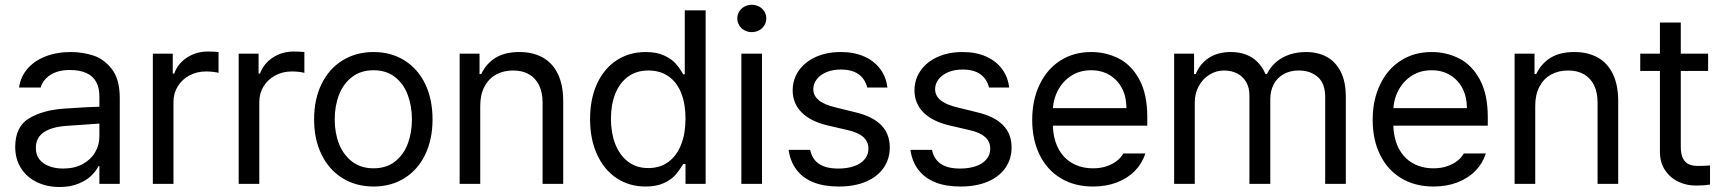

<svg xmlns="http://www.w3.org/2000/svg" viewBox="-20 -749 7018 782"><path d="M306.6 -240.2 251 -236.3Q191.4 -232.4 158.7 -210.4Q126 -188.5 126 -146.5Q126 -119.1 140.1 -100.6Q154.3 -82 179.7 -72.3Q205.1 -62.5 237.3 -62.5Q283.2 -62.5 316.4 -80.6Q349.6 -98.6 367.2 -128.4Q384.8 -158.2 384.8 -192.4V-357.4Q384.8 -391.6 371.6 -415.5Q358.4 -439.5 331.5 -451.7Q304.7 -463.9 264.6 -463.9Q216.8 -463.9 186 -444.3Q155.3 -424.8 145.5 -392.6H57.6Q63.5 -435.5 91.3 -468.3Q119.1 -501 165 -519Q210.9 -537.1 268.6 -537.1Q314.5 -537.1 358.4 -523.4Q402.3 -509.8 435.1 -468.3Q467.8 -426.8 467.8 -349.6V0H384.8V-72.3H380.9Q371.1 -51.8 351.1 -32.7Q331.1 -13.7 298.3 -0.5Q265.6 12.7 222.7 12.7Q171.9 12.7 130.9 -6.8Q89.8 -26.4 65.9 -63.5Q42 -100.6 42 -150.4Q42 -233.4 98.6 -267.1Q155.3 -300.8 241.2 -306.6Q251 -307.6 335 -312.5L390.6 -314.5L391.6 -246.1Q382.8 -246.1 306.6 -240.2Z M602.5 -530.3H683.6V-449.2H689.5Q704.1 -490.2 741.7 -514.6Q779.3 -539.1 826.2 -539.1Q850.6 -539.1 870.1 -537.1V-452.1Q865.2 -454.1 849.6 -456.1Q834 -458 819.3 -458Q782.2 -458 752 -441.9Q721.7 -425.8 704.1 -397.5Q686.5 -369.1 686.5 -334V0H602.5Z M952.1 -530.3H1033.2V-449.2H1039.1Q1053.7 -490.2 1091.3 -514.6Q1128.9 -539.1 1175.8 -539.1Q1200.2 -539.1 1219.7 -537.1V-452.1Q1214.8 -454.1 1199.2 -456.1Q1183.6 -458 1168.9 -458Q1131.8 -458 1101.6 -441.9Q1071.3 -425.8 1053.7 -397.5Q1036.1 -369.1 1036.1 -334V0H952.1Z M1259.3 -262.7Q1259.3 -344.7 1289.6 -406.7Q1319.8 -468.8 1375 -502.9Q1430.2 -537.1 1501.5 -537.1Q1572.8 -537.1 1627.4 -502.9Q1682.1 -468.8 1711.9 -406.7Q1741.7 -344.7 1741.7 -262.7Q1741.7 -181.6 1711.9 -119.6Q1682.1 -57.6 1627.4 -23.4Q1572.8 10.7 1501.5 10.7Q1430.2 10.7 1375 -23.4Q1319.8 -57.6 1289.6 -119.6Q1259.3 -181.6 1259.3 -262.7ZM1657.7 -262.7Q1657.7 -317.4 1640.6 -362.8Q1623.5 -408.2 1588.4 -435.5Q1553.2 -462.9 1501.5 -462.9Q1449.7 -462.9 1414.1 -435.5Q1378.4 -408.2 1360.8 -362.8Q1343.3 -317.4 1343.3 -262.7Q1343.3 -208 1360.8 -163.1Q1378.4 -118.2 1414.1 -90.8Q1449.7 -63.5 1501.5 -63.5Q1553.2 -63.5 1588.4 -90.8Q1623.5 -118.2 1640.6 -163.1Q1657.7 -208 1657.7 -262.7Z M1936 0H1852.1V-530.3H1933.1V-447.3H1939.9Q1960.4 -490.2 1998.5 -513.7Q2036.6 -537.1 2095.2 -537.1Q2149.9 -537.1 2189.9 -515.1Q2230 -493.2 2252 -448.2Q2273.9 -403.3 2273.9 -336.9V0H2189.9V-331.1Q2189.9 -372.1 2175.8 -401.4Q2161.6 -430.7 2134.8 -446.3Q2107.9 -461.9 2069.8 -461.9Q2030.8 -461.9 2000.5 -445.3Q1970.2 -428.7 1953.1 -396Q1936 -363.3 1936 -318.4Z M2383.3 -263.7Q2383.3 -346.7 2412.1 -408.7Q2440.9 -470.7 2492.2 -503.9Q2543.5 -537.1 2609.9 -537.1Q2654.8 -537.1 2685.1 -522.9Q2715.3 -508.8 2731.4 -490.7Q2747.6 -472.7 2760.3 -450.2L2763.2 -446.3H2769V-707H2854V0H2772V-81.1H2763.2L2760.3 -77.1Q2746.6 -54.7 2730.5 -36.1Q2714.4 -17.6 2684.1 -3.4Q2653.8 10.7 2608.9 10.7Q2543.5 10.7 2492.2 -22.9Q2440.9 -56.6 2412.1 -119.1Q2383.3 -181.6 2383.3 -263.7ZM2772 -265.6Q2772 -325.2 2754.9 -369.1Q2737.8 -413.1 2703.6 -437.5Q2669.4 -461.9 2620.6 -461.9Q2571.8 -461.9 2537.6 -436.5Q2503.4 -411.1 2485.8 -366.7Q2468.3 -322.3 2468.3 -265.6Q2468.3 -208 2485.8 -162.6Q2503.4 -117.2 2537.6 -90.8Q2571.8 -64.5 2620.6 -64.5Q2668.5 -64.5 2702.6 -89.8Q2736.8 -115.2 2754.4 -160.6Q2772 -206.1 2772 -265.6Z M2999.5 -530.3H3083.5V0H2999.5ZM2982.9 -673.8Q2982.9 -689.5 2990.7 -702.1Q2998.5 -714.8 3012.2 -722.2Q3025.9 -729.5 3041.5 -729.5Q3058.1 -729.5 3071.8 -722.2Q3085.4 -714.8 3093.3 -702.1Q3101.1 -689.5 3101.1 -673.8Q3101.1 -659.2 3093.3 -646Q3085.4 -632.8 3071.8 -625.5Q3058.1 -618.2 3041.5 -618.2Q3025.9 -618.2 3012.2 -625.5Q2998.5 -632.8 2990.7 -646Q2982.9 -659.2 2982.9 -673.8Z M3404.8 -465.8Q3372.6 -465.8 3347.2 -455.6Q3321.8 -445.3 3307.1 -426.8Q3292.5 -408.2 3292.5 -385.7Q3292.5 -359.4 3314.9 -340.8Q3337.4 -322.3 3383.3 -311.5L3462.4 -292Q3533.7 -275.4 3568.8 -239.7Q3604 -204.1 3604 -148.4Q3604 -102.5 3579.6 -66.4Q3555.2 -30.3 3508.3 -9.8Q3461.4 10.7 3396 10.7Q3336.4 10.7 3293.5 -6.3Q3250.5 -23.4 3224.6 -57.1Q3198.7 -90.8 3191.9 -138.7H3279.8Q3287.6 -100.6 3315.9 -81.5Q3344.2 -62.5 3394 -62.5Q3431.2 -62.5 3459 -72.3Q3486.8 -82 3502 -100.6Q3517.1 -119.1 3517.1 -143.6Q3517.1 -171.9 3496.1 -190.9Q3475.1 -210 3430.2 -219.7L3350.1 -238.3Q3280.8 -254.9 3244.6 -291.5Q3208.5 -328.1 3208.5 -380.9Q3208.5 -425.8 3233.4 -461.4Q3258.3 -497.1 3302.7 -517.1Q3347.2 -537.1 3404.8 -537.1Q3458.5 -537.1 3499.5 -519Q3540.5 -501 3564.9 -468.3Q3589.4 -435.5 3594.2 -392.6H3512.2Q3503.4 -427.7 3476.6 -446.8Q3449.7 -465.8 3404.8 -465.8Z M3900.9 -465.8Q3868.7 -465.8 3843.3 -455.6Q3817.9 -445.3 3803.2 -426.8Q3788.6 -408.2 3788.6 -385.7Q3788.6 -359.4 3811 -340.8Q3833.5 -322.3 3879.4 -311.5L3958.5 -292Q4029.8 -275.4 4064.9 -239.7Q4100.1 -204.1 4100.1 -148.4Q4100.1 -102.5 4075.7 -66.4Q4051.3 -30.3 4004.4 -9.8Q3957.5 10.7 3892.1 10.7Q3832.5 10.7 3789.6 -6.3Q3746.6 -23.4 3720.7 -57.1Q3694.8 -90.8 3688 -138.7H3775.9Q3783.7 -100.6 3812 -81.5Q3840.3 -62.5 3890.1 -62.5Q3927.2 -62.5 3955.1 -72.3Q3982.9 -82 3998 -100.6Q4013.2 -119.1 4013.2 -143.6Q4013.2 -171.9 3992.2 -190.9Q3971.2 -210 3926.3 -219.7L3846.2 -238.3Q3776.9 -254.9 3740.7 -291.5Q3704.6 -328.1 3704.6 -380.9Q3704.6 -425.8 3729.5 -461.4Q3754.4 -497.1 3798.8 -517.1Q3843.3 -537.1 3900.9 -537.1Q3954.6 -537.1 3995.6 -519Q4036.6 -501 4061 -468.3Q4085.4 -435.5 4090.3 -392.6H4008.3Q3999.5 -427.7 3972.7 -446.8Q3945.8 -465.8 3900.9 -465.8Z M4184.1 -260.7Q4184.1 -341.8 4214.4 -404.8Q4244.6 -467.8 4298.8 -502.4Q4353 -537.1 4424.3 -537.1Q4484.9 -537.1 4536.6 -510.7Q4588.4 -484.4 4620.6 -424.8Q4652.8 -365.2 4652.8 -272.5V-237.3H4242.7V-308.6H4567.9Q4567.9 -353.5 4550.3 -388.2Q4532.7 -422.9 4500 -442.9Q4467.3 -462.9 4424.3 -462.9Q4377.4 -462.9 4342.3 -439.9Q4307.1 -417 4287.6 -378.4Q4268.1 -339.8 4268.1 -295.9V-248Q4268.1 -189.5 4288.6 -147.9Q4309.1 -106.4 4346.2 -85Q4383.3 -63.5 4432.1 -63.5Q4462.4 -63.5 4486.8 -71.8Q4511.2 -80.1 4528.3 -93.3Q4545.4 -106.4 4555.2 -124H4645Q4632.3 -84 4603 -53.7Q4573.7 -23.4 4529.8 -6.3Q4485.8 10.7 4432.1 10.7Q4356.9 10.7 4300.8 -22.9Q4244.6 -56.6 4214.4 -118.2Q4184.1 -179.7 4184.1 -260.7Z M4762.2 -530.3H4843.3V-447.3H4850.1Q4867.7 -490.2 4904.3 -513.7Q4940.9 -537.1 4992.7 -537.1Q5026.9 -537.1 5054.2 -526.9Q5081.5 -516.6 5101.6 -496.6Q5121.6 -476.6 5134.3 -447.3H5140.1Q5153.8 -475.6 5176.8 -495.6Q5199.7 -515.6 5231 -526.4Q5262.2 -537.1 5299.3 -537.1Q5348.1 -537.1 5384.3 -517.1Q5420.4 -497.1 5440.9 -456.5Q5461.4 -416 5461.4 -354.5V0H5377.4V-353.5Q5377.4 -409.2 5347.2 -435.5Q5316.9 -461.9 5270 -461.9Q5233.9 -461.9 5207.5 -446.8Q5181.2 -431.6 5167.5 -405.3Q5153.8 -378.9 5153.8 -344.7V0H5068.8V-362.3Q5068.8 -391.6 5055.7 -414.6Q5042.5 -437.5 5019 -449.7Q4995.6 -461.9 4965.3 -461.9Q4934.1 -461.9 4906.7 -445.3Q4879.4 -428.7 4862.8 -398.9Q4846.2 -369.1 4846.2 -331.1V0H4762.2Z M5570.8 -260.7Q5570.8 -341.8 5601.1 -404.8Q5631.3 -467.8 5685.5 -502.4Q5739.7 -537.1 5811 -537.1Q5871.6 -537.1 5923.3 -510.7Q5975.1 -484.4 6007.3 -424.8Q6039.6 -365.2 6039.6 -272.5V-237.3H5629.4V-308.6H5954.6Q5954.6 -353.5 5937 -388.2Q5919.4 -422.9 5886.7 -442.9Q5854 -462.9 5811 -462.9Q5764.2 -462.9 5729 -439.9Q5693.8 -417 5674.3 -378.4Q5654.8 -339.8 5654.8 -295.9V-248Q5654.8 -189.5 5675.3 -147.9Q5695.8 -106.4 5732.9 -85Q5770 -63.5 5818.8 -63.5Q5849.1 -63.5 5873.5 -71.8Q5897.9 -80.1 5915 -93.3Q5932.1 -106.4 5941.9 -124H6031.7Q6019 -84 5989.7 -53.7Q5960.4 -23.4 5916.5 -6.3Q5872.6 10.7 5818.8 10.7Q5743.7 10.7 5687.5 -22.9Q5631.3 -56.6 5601.1 -118.2Q5570.8 -179.7 5570.8 -260.7Z M6232.9 0H6148.9V-530.3H6230V-447.3H6236.8Q6257.3 -490.2 6295.4 -513.7Q6333.5 -537.1 6392.1 -537.1Q6446.8 -537.1 6486.8 -515.1Q6526.9 -493.2 6548.8 -448.2Q6570.8 -403.3 6570.8 -336.9V0H6486.8V-331.1Q6486.8 -372.1 6472.7 -401.4Q6458.5 -430.7 6431.6 -446.3Q6404.8 -461.9 6366.7 -461.9Q6327.6 -461.9 6297.4 -445.3Q6267.1 -428.7 6250 -396Q6232.9 -363.3 6232.9 -318.4Z M6937 -460H6660.6V-530.3H6937ZM6825.7 -657.2V-152.3Q6825.7 -120.1 6835 -103Q6844.2 -85.9 6859.4 -79.6Q6874.5 -73.2 6895 -73.2Q6919.4 -73.2 6944.8 -75.2V2.9Q6919.4 6.8 6886.2 6.8Q6849.1 6.8 6815.9 -8.8Q6782.7 -24.4 6761.7 -55.7Q6740.7 -86.9 6740.7 -130.9V-657.2Z"/></svg>

Font: Pretendard JP Variable
Style: Regular
Weight: 400
Designer: Base glyphs from Inter by Rasmus Andersson; Hangul glyphs from Noto Sans CJK(Source Han Sans) by Jang Soo-young and Kang
Foundry: Kil Hyung-jin
Version: Version 1.307;Glyphs 3.2 (3192)